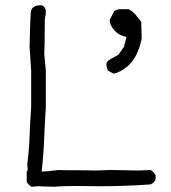

<svg xmlns="http://www.w3.org/2000/svg" viewBox="-20 -717 654 733"><path d="M413 -436 392 -448Q386 -460 386 -474Q388 -481 394 -486Q397 -488 399 -489.5Q401 -491 432 -508L453 -538L463 -576Q430 -583 415 -604Q399 -620 399 -641L416 -675Q427 -682 443 -682H470Q486 -675 497.5 -661Q509 -647 519 -634L521 -570Q506 -497 467 -464Q437 -439 413 -436ZM188 -4 123 -6 101 -4Q100 -5 97.5 -6Q95 -7 90 -12Q85 -17 82 -23V-62L86 -68L84 -90Q91 -143 93 -199Q95 -255 99 -308V-447L93 -538Q95 -643 97.5 -670Q100 -697 136 -697Q149 -697 155 -678Q155 -659 151 -643Q151 -540 149 -510L155 -447V-308Q151 -247 148.5 -184.5Q146 -122 139 -62Q156 -62 204 -68Q219 -67 258 -67Q316 -67 343 -66L403 -68L510 -66L554 -68Q564 -65 574 -48V-33Q571 -21 555 -13Q457 -6 361 -6L273 -7Q217 -7 188 -4Z"/></svg>

Font: Yozai
Style: Regular
Weight: 400
Designer: LXGW / Y.OzVox
Foundry: LXGW / Y.OzVox
Version: Version 0.861;October 22, 2024